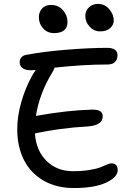

<svg xmlns="http://www.w3.org/2000/svg" viewBox="-20 -972 666 979"><path d="M490.2 -812Q459.5 -812 437.3 -835.7Q415 -859.4 415 -891.1Q415 -917 433.6 -934.6Q452.1 -952.1 479 -952.1Q514.2 -952.1 537.1 -925.3Q560.1 -898.4 560.1 -867.2Q560.1 -845.7 542.2 -828.9Q524.4 -812 490.2 -812ZM254.9 -803.2Q222.2 -803.2 200.2 -826.9Q178.2 -850.6 178.2 -883.8Q178.2 -911.1 194.8 -929Q211.4 -946.8 238.8 -946.8Q278.3 -946.8 301.3 -919.9Q324.2 -893.1 324.2 -859.9Q324.2 -803.2 254.9 -803.2ZM164.1 -293 158.2 -291Q164.1 -204.1 217 -151.6Q270 -99.1 353 -99.1Q400.4 -99.1 437.7 -105.5Q475.1 -111.8 492.7 -119.1Q510.3 -126.5 525.1 -132.8Q540 -139.2 547.9 -139.2Q580.1 -139.2 580.1 -104Q580.1 -68.4 521 -40.8Q461.9 -13.2 356 -13.2Q265.6 -13.2 199.7 -52.5Q133.8 -91.8 100.8 -158.9Q67.9 -226.1 67.9 -313Q67.9 -378.9 88.1 -450Q108.4 -521 140.1 -579.1Q149.4 -597.2 162.1 -615.2Q148.9 -613.8 137.2 -613.8Q109.4 -613.8 94.7 -625Q80.1 -636.2 80.1 -654.8Q80.1 -667 87.6 -677.7Q95.2 -688.5 111.8 -691.9Q201.7 -709 319.3 -718.5Q437 -728 525.9 -728Q579.1 -728 579.1 -689.9Q579.1 -668.5 566.4 -655.8Q553.7 -643.1 527.8 -643.1Q403.8 -643.1 257.8 -627Q256.8 -621.6 251 -609.9Q181.6 -499 163.1 -380.9Q166 -380.9 173.8 -382.8Q325.2 -409.7 450.2 -413.1Q479.5 -413.1 491.7 -404.3Q503.9 -395.5 503.9 -378.9Q503.9 -332.5 425.8 -327.1Q358.9 -323.7 286.4 -314Q213.9 -304.2 164.1 -293Z"/></svg>

Font: Shantell Sans Bouncy
Style: Regular
Weight: 400
Designer: Stephen Nixon, Anya Danilova, Shantell Martin
Foundry: Arrow Type
Version: Version 1.006;[9816181b4]